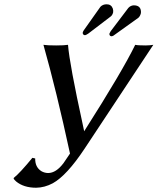

<svg xmlns="http://www.w3.org/2000/svg" viewBox="-20 -858 739 900"><path d="M640.1 -794.9Q636.7 -782.2 628.9 -774.9L511.7 -690.9Q507.3 -688.5 503.4 -688Q494.1 -688 492.7 -697.8Q492.7 -700.2 493.2 -701.2Q495.1 -706.1 499 -711.9L581.5 -820.8Q592.3 -832.5 606.9 -833Q638.2 -833 640.6 -805.7Q641.1 -799.8 640.1 -794.9ZM510.3 -799.8Q506.8 -786.6 499 -780.8L394 -700.7Q383.8 -693.8 378.4 -692.9Q367.2 -694.3 367.7 -705.1Q369.6 -711.4 372.6 -715.8L450.7 -826.2Q461.9 -837.9 480 -837.9Q501.5 -837.9 508.8 -817.9Q511.7 -808.6 510.3 -799.8ZM145 -115.2Q144 -74.7 173.8 -55.7Q188 -47.4 205.1 -46.9Q243.2 -46.9 278.3 -94.2Q289.1 -108.9 308.1 -138.2Q244.6 -432.1 183.6 -647.9Q200.7 -645 243.2 -645Q281.2 -645 298.8 -647.9Q305.7 -558.6 368.7 -270.5Q372.1 -255.9 374.5 -242.7Q554.7 -525.9 613.8 -647.9Q626 -645 663.1 -645Q686.5 -645.5 698.7 -647.9L376.5 -161.1Q293 -35.2 227.5 1Q189 21.5 149.4 22Q91.3 22 55.7 -7.3Q48.3 -14.2 43.9 -20L44.9 -24.4Q73.7 -47.4 131.8 -118.2Z"/></svg>

Font: Linux Biolinum Slanted O
Style: Slanted
Weight: 400
Designer: Philipp H. Poll
Foundry: Philipp H. Poll
Version: Version 1.0.4